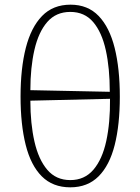

<svg xmlns="http://www.w3.org/2000/svg" viewBox="-20 -792 601 822"><path d="M281 10Q206 10 159 -37Q112 -84 90 -171.5Q68 -259 68 -379Q68 -499 90.5 -587Q113 -675 160 -723.5Q207 -772 282 -772Q356 -772 402.5 -723.5Q449 -675 471 -586.5Q493 -498 493 -378Q493 -258 471 -171Q449 -84 402 -37Q355 10 281 10ZM450 -399Q450 -500 433 -577Q416 -654 379 -697.5Q342 -741 281 -741Q220 -741 182.5 -698Q145 -655 127.5 -579Q110 -503 110 -406ZM281 -21Q342 -21 380 -65.5Q418 -110 435 -188.5Q452 -267 451 -369L110 -361Q110 -263 127.5 -186Q145 -109 182.5 -65Q220 -21 281 -21Z"/></svg>

Font: Noto Serif ExtraLight
Style: Regular
Weight: 200
Designer: Monotype Design Team
Foundry: Monotype Imaging Inc.
Version: Version 2.015; ttfautohint (v1.8.4.7-5d5b)